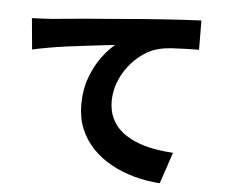

<svg xmlns="http://www.w3.org/2000/svg" viewBox="-55 -818 1109 928"><g transform="rotate(5 500.0 -353.5)"><path d="M68 -694Q98 -695 126 -696.5Q154 -698 168 -699Q201 -702 246.5 -706.5Q292 -711 347.5 -715.5Q403 -720 466 -725Q529 -730 598 -736Q649 -740 701.5 -743.5Q754 -747 802 -750Q850 -753 885 -754L886 -612Q860 -612 825 -611Q790 -610 755.5 -608Q721 -606 693 -599Q651 -589 613.5 -562Q576 -535 547.5 -498Q519 -461 503 -417.5Q487 -374 487 -329Q487 -282 503.5 -246.5Q520 -211 549.5 -185.5Q579 -160 619 -143Q659 -126 706 -117Q753 -108 804 -105L753 47Q688 43 627 26Q566 9 514.5 -19.5Q463 -48 424 -89Q385 -130 363.5 -182.5Q342 -235 342 -300Q342 -370 363.5 -429Q385 -488 417 -531.5Q449 -575 480 -600Q452 -597 415 -592.5Q378 -588 334.5 -583Q291 -578 246.5 -572Q202 -566 159.5 -558.5Q117 -551 82 -543Z"/></g></svg>

Font: Noto Sans JP Thin ExtraBold
Style: Regular
Weight: 800
Version: Version 2.004-H2;hotconv 1.0.118;makeotfexe 2.5.65603